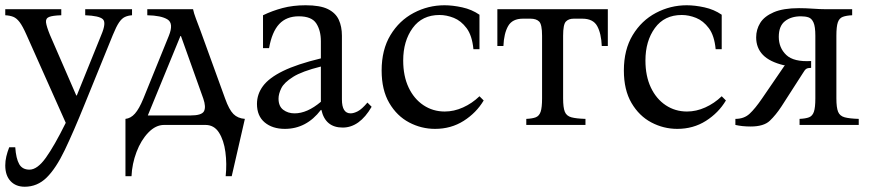

<svg xmlns="http://www.w3.org/2000/svg" viewBox="-25 -475 3311 730"><path d="M69 235Q35 235 15 213.5Q-5 192 -5 154Q-5 137 -1 120Q3 103 10 85H33Q36 128 48 149Q60 170 87 170Q117 170 149.5 124.5Q182 79 225 -8L76 -342Q61 -376 49.5 -391Q38 -406 25.5 -411Q13 -416 -5 -417V-440H208V-417Q175 -416 161.5 -410.5Q148 -405 150 -389.5Q152 -374 165 -342L265 -112H267L360 -342Q380 -389 366 -402Q352 -415 299 -417V-440H477V-417Q462 -416 450 -410.5Q438 -405 427.5 -389.5Q417 -374 404 -342L297 -79Q255 25 221.5 95Q188 165 152.5 200Q117 235 69 235Z M737 -359 831 -100Q846 -58 862.5 -41.5Q879 -25 906 -23L856 195H833Q838 148 832 103Q826 58 807.5 29Q789 0 756 0H599Q567 0 539 29Q511 58 494 103Q477 148 475 195H452V-23Q472 -25 488 -43Q504 -61 520 -100L617 -339Q636 -386 612 -401Q588 -416 535 -417V-440H709Q712 -425 720 -404Q728 -383 737 -359ZM699 -36Q742 -36 750.5 -52Q759 -68 748 -100L663 -338H661L537 -36Z M1058 15Q1011 15 981.5 -9.5Q952 -34 952 -80Q952 -117 975 -148Q998 -179 1051 -205Q1104 -231 1195 -253V-318Q1195 -359 1177.5 -386Q1160 -413 1111 -413Q1064 -413 1036.5 -383.5Q1009 -354 998 -292H975V-417Q1010 -434 1049.5 -444.5Q1089 -455 1137 -455Q1192 -455 1221.5 -440.5Q1251 -426 1263 -400Q1275 -374 1275 -339V-97Q1275 -44 1308 -44Q1320 -44 1335.5 -52Q1351 -60 1372 -85L1388 -69Q1342 10 1278 10Q1212 10 1197 -57H1195Q1140 15 1058 15ZM1095 -44Q1143 -44 1195 -88V-222Q1123 -204 1089 -182.5Q1055 -161 1044.5 -139.5Q1034 -118 1034 -100Q1034 -71 1052 -57.5Q1070 -44 1095 -44Z M1629 15Q1577 15 1530.5 -9.5Q1484 -34 1455 -83.5Q1426 -133 1426 -207Q1426 -286 1459.5 -341.5Q1493 -397 1548 -426Q1603 -455 1665 -455Q1696 -455 1732.5 -447Q1769 -439 1798 -419V-288H1775Q1770 -340 1749 -368Q1728 -396 1700.5 -407Q1673 -418 1646 -418Q1580 -418 1544 -368.5Q1508 -319 1508 -245Q1508 -186 1528.5 -142.5Q1549 -99 1585 -75Q1621 -51 1666 -51Q1701 -51 1735.5 -66.5Q1770 -82 1798 -109L1814 -93Q1786 -46 1738 -15.5Q1690 15 1629 15Z M2286 -440V-300H2263Q2261 -348 2245.5 -376Q2230 -404 2189 -404H2156Q2137 -404 2126.5 -393Q2116 -382 2116 -339V-101Q2116 -66 2122.5 -50Q2129 -34 2147.5 -29Q2166 -24 2201 -23V0H1976V-23Q1999 -24 2012 -29Q2025 -34 2030.5 -50Q2036 -66 2036 -101V-339Q2036 -382 2025 -393Q2014 -404 1992 -404H1963Q1923 -404 1907 -376Q1891 -348 1889 -300H1866V-440Z M2550 15Q2498 15 2451.5 -9.5Q2405 -34 2376 -83.5Q2347 -133 2347 -207Q2347 -286 2380.5 -341.5Q2414 -397 2469 -426Q2524 -455 2586 -455Q2617 -455 2653.5 -447Q2690 -439 2719 -419V-288H2696Q2691 -340 2670 -368Q2649 -396 2621.5 -407Q2594 -418 2567 -418Q2501 -418 2465 -368.5Q2429 -319 2429 -245Q2429 -186 2449.5 -142.5Q2470 -99 2506 -75Q2542 -51 2587 -51Q2622 -51 2656.5 -66.5Q2691 -82 2719 -109L2735 -93Q2707 -46 2659 -15.5Q2611 15 2550 15Z M2829 6Q2797 6 2771 0V-23Q2804 -23 2825 -42.5Q2846 -62 2872 -100L2959 -227H2955Q2901 -240 2875.5 -266.5Q2850 -293 2850 -333Q2850 -363 2865.5 -388Q2881 -413 2917 -428.5Q2953 -444 3013 -444Q3038 -444 3066 -442Q3094 -440 3114 -440H3215V-417Q3193 -416 3179.5 -411Q3166 -406 3160.5 -390Q3155 -374 3155 -339V-101Q3155 -66 3161.5 -50Q3168 -34 3186.5 -29Q3205 -24 3240 -23V0H3015V-23Q3038 -24 3051 -29Q3064 -34 3069.5 -50Q3075 -66 3075 -101V-339Q3075 -374 3068 -389.5Q3061 -405 3049 -409Q3037 -413 3020 -413Q2983 -413 2959.5 -394.5Q2936 -376 2936 -335Q2936 -293 2964.5 -266Q2993 -239 3059 -243V-217Q3047 -217 3041 -213.5Q3035 -210 3027 -196L2946 -70Q2925 -38 2902 -16Q2879 6 2829 6Z"/></svg>

Font: Bona Nova
Style: Regular
Weight: 400
Designer: Mateusz Machalski
Foundry: Capitalics
Version: Version 4.001; ttfautohint (v1.8.3)